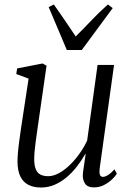

<svg xmlns="http://www.w3.org/2000/svg" viewBox="-20 -826 582 856"><path d="M162.5 10Q130 10 106.8 -1.8Q83.5 -13.5 70.8 -39.2Q58 -65 58 -107Q58 -121.5 60 -145.5Q62 -169.5 65.8 -197Q69.5 -224.5 73 -249Q76.5 -273.5 79 -288.5L107.5 -475.5L52.5 -496L56.5 -521L170 -543L187.5 -533L151.5 -282.5Q149 -264.5 145.8 -242.2Q142.5 -220 139.5 -197.2Q136.5 -174.5 134.5 -153.8Q132.5 -133 132.5 -118Q132.5 -88 139.8 -71Q147 -54 161 -47.2Q175 -40.5 195 -40.5Q224 -40.5 256 -61.8Q288 -83 317.8 -119Q347.5 -155 368.5 -199L415 -536.5H488.5L424.5 -76Q422 -58 425.2 -47.8Q428.5 -37.5 438.5 -37.5Q448.5 -37.5 461.5 -45.5Q474.5 -53.5 490.5 -71L501 -51.5Q495.5 -42 480.8 -27.5Q466 -13 445 -1.8Q424 9.5 399 9.5Q369.5 9.5 358.2 -8.8Q347 -27 349.5 -51.5Q349.5 -54 351 -64.2Q352.5 -74.5 354.5 -88.5Q356.5 -102.5 358.5 -116.5Q360.5 -130.5 362 -140L361 -140.5Q343.5 -110 322.2 -82.8Q301 -55.5 276 -34.8Q251 -14 222.8 -2Q194.5 10 162.5 10ZM278 -603 197 -794.5 220 -806Q243 -773.5 267.2 -738.2Q291.5 -703 317.5 -663.5Q352.5 -698 385.8 -733.2Q419 -768.5 461 -806L482.5 -790L344.5 -603Z"/></svg>

Font: Merriweather 72pt Light
Style: Italic
Weight: 300
Italic angle: -7.8°
Version: Version 2.101